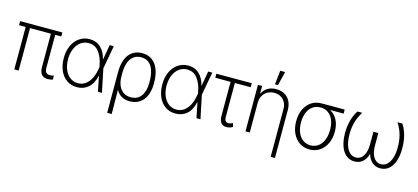

<svg xmlns="http://www.w3.org/2000/svg" viewBox="-70 -1330 4607 2116"><g transform="rotate(15 2233.0 -272.5)"><path d="M491.2 -484.4H421.9V-110.4Q421.9 -70.3 436.3 -55.2Q450.7 -40 480.5 -40Q499 -40 524.4 -46.9V-1Q494.6 7.8 466.8 7.8Q420.4 7.8 396.7 -19.5Q373 -46.9 373 -106.4V-484.4H134.8V0H85V-484.4H9.8V-530.3H491.2Z M579.1 -264.6Q579.1 -343.3 607.7 -405.3Q636.2 -467.3 687.3 -502.2Q738.3 -537.1 802.7 -537.1Q879.9 -537.1 930.4 -489.5Q981 -441.9 1000.5 -356L1031.2 -530.3H1078.1L1029.8 -265.1L1085 0H1039.1L1004.4 -173.8H1002.9Q981.9 -80.1 928.5 -34.2Q875 11.7 799.8 10.7Q733.4 10.7 683.3 -23.9Q633.3 -58.6 606.2 -121.1Q579.1 -183.6 579.1 -264.6ZM800.8 -34.2Q847.7 -34.2 884.8 -60.3Q921.9 -86.4 946.5 -134Q971.2 -181.6 981.4 -246.1L985.4 -268.1L982.4 -282.2Q965.3 -376 921.4 -434.1Q877.4 -492.2 802.7 -492.2Q752 -492.2 712.2 -462.9Q672.4 -433.6 650.1 -381.6Q627.9 -329.6 627.9 -263.7Q627.9 -197.3 649.4 -145Q670.9 -92.8 710.2 -63.5Q749.5 -34.2 800.8 -34.2Z M1402.3 -538.1Q1469.2 -538.1 1516.1 -503.9Q1563 -469.7 1587.2 -406.2Q1611.3 -342.8 1611.3 -255.9V-243.2Q1611.3 -167.5 1586.9 -110.1Q1562.5 -52.7 1515.6 -21Q1468.8 10.7 1403.3 10.7Q1295.9 10.7 1246.6 -78.1L1249 197.3H1197.3V-266.6Q1197.3 -353 1221.7 -414.1Q1246.1 -475.1 1292.2 -506.6Q1338.4 -538.1 1402.3 -538.1ZM1245.6 -207.5 1246.1 -208Q1249.5 -159.2 1267.6 -120.1Q1285.6 -81.1 1319.6 -58.1Q1353.5 -35.2 1402.3 -35.2Q1481 -35.2 1520.8 -91.8Q1560.5 -148.4 1560.5 -243.2V-255.9Q1560.5 -366.2 1521 -428.7Q1481.4 -491.2 1402.3 -491.2Q1349.6 -491.2 1314.2 -462.6Q1278.8 -434.1 1261.7 -383.5Q1244.6 -333 1245.1 -267.6Z M1703.1 -264.6Q1703.1 -343.3 1731.7 -405.3Q1760.3 -467.3 1811.3 -502.2Q1862.3 -537.1 1926.8 -537.1Q2003.9 -537.1 2054.4 -489.5Q2105 -441.9 2124.5 -356L2155.3 -530.3H2202.1L2153.8 -265.1L2209 0H2163.1L2128.4 -173.8H2127Q2106 -80.1 2052.5 -34.2Q1999 11.7 1923.8 10.7Q1857.4 10.7 1807.4 -23.9Q1757.3 -58.6 1730.2 -121.1Q1703.1 -183.6 1703.1 -264.6ZM1924.8 -34.2Q1971.7 -34.2 2008.8 -60.3Q2045.9 -86.4 2070.6 -134Q2095.2 -181.6 2105.5 -246.1L2109.4 -268.1L2106.4 -282.2Q2089.4 -376 2045.4 -434.1Q2001.5 -492.2 1926.8 -492.2Q1876 -492.2 1836.2 -462.9Q1796.4 -433.6 1774.2 -381.6Q1752 -329.6 1752 -263.7Q1752 -197.3 1773.4 -145Q1794.9 -92.8 1834.2 -63.5Q1873.5 -34.2 1924.8 -34.2Z M2652.3 -484.4H2471.7V-101.6Q2471.7 -64 2483.6 -51Q2495.6 -38.1 2518.6 -38.1Q2530.3 -38.1 2542.7 -42.2Q2555.2 -46.4 2565.4 -52.7L2578.1 -12.7Q2561 -0.5 2543.5 4.2Q2525.9 8.8 2506.8 8.8Q2465.3 8.8 2444.1 -17.6Q2422.9 -43.9 2422.9 -98.6V-484.4H2248V-530.3H2652.3Z M2771.5 0H2722.7V-530.3H2770.5V-446.3H2775.4Q2793.9 -488.3 2834.7 -512.7Q2875.5 -537.1 2931.6 -537.1Q2985.4 -537.1 3026.1 -514.4Q3066.9 -491.7 3089.6 -449Q3112.3 -406.2 3112.3 -347.7V199.2H3063.5V-344.7Q3063.5 -388.7 3045.7 -422.1Q3027.8 -455.6 2995.6 -473.9Q2963.4 -492.2 2920.9 -492.2Q2877.9 -492.2 2844 -473.1Q2810.1 -454.1 2790.8 -419.4Q2771.5 -384.8 2771.5 -339.8ZM2919.9 -744.1H2975.6L2936.5 -585H2902.3Z M3454.1 -514.6H3716.8V-468.8H3561.5Q3616.2 -440.4 3645.5 -383.8Q3674.8 -327.1 3674.8 -252V-247.1Q3674.8 -174.8 3647.5 -116Q3620.1 -57.1 3569.8 -23.2Q3519.5 10.7 3454.1 10.7Q3388.7 10.7 3338.4 -23.2Q3288.1 -57.1 3260.7 -116.7Q3233.4 -176.3 3233.4 -251V-256.8Q3233.4 -330.6 3260.5 -389.2Q3287.6 -447.8 3337.6 -481.2Q3387.7 -514.6 3454.1 -514.6ZM3454.1 -36.1Q3504.9 -36.1 3542.2 -64.5Q3579.6 -92.8 3599.4 -142.1Q3619.1 -191.4 3619.1 -253.9V-259.8Q3619.1 -319.3 3600.1 -366.7Q3581.1 -414.1 3544.2 -441.4Q3507.3 -468.8 3455.1 -468.8Q3402.8 -468.8 3365 -441.2Q3327.1 -413.6 3307.6 -365.2Q3288.1 -316.9 3288.1 -256.8V-251Q3288.1 -189.5 3308.1 -140.6Q3328.1 -91.8 3365.7 -64Q3403.3 -36.1 3454.1 -36.1Z M3837.9 -267.6Q3837.9 -196.8 3854.2 -144.5Q3870.6 -92.3 3900.4 -64.2Q3930.2 -36.1 3969.7 -36.1Q4005.4 -36.1 4031.5 -57.9Q4057.6 -79.6 4071.8 -120.6Q4085.9 -161.6 4085.9 -217.8V-360.4H4141.6V-217.8Q4141.6 -161.6 4156 -120.6Q4170.4 -79.6 4196.5 -57.9Q4222.7 -36.1 4257.8 -36.1Q4296.9 -36.1 4326.7 -63.7Q4356.4 -91.3 4373 -142.6Q4389.6 -193.8 4389.6 -263.7Q4389.6 -337.9 4373 -401.4Q4356.4 -464.8 4315.4 -530.3H4371.1Q4440.4 -421.4 4440.4 -265.6Q4440.4 -180.7 4418.7 -118.7Q4397 -56.6 4356.4 -23.4Q4315.9 9.8 4260.7 9.8Q4206.1 9.8 4168.7 -22.5Q4131.3 -54.7 4113.8 -116.2Q4096.7 -54.7 4059.3 -22.5Q4022 9.8 3966.8 9.8Q3911.1 9.8 3870.6 -23.9Q3830.1 -57.6 3808.6 -120.6Q3787.1 -183.6 3787.1 -269.5Q3787.1 -418.9 3857.4 -530.3H3912.1Q3872.1 -464.4 3855 -401.6Q3837.9 -338.9 3837.9 -267.6Z"/></g></svg>

Font: Pretendard JP ExtraLight
Style: Regular
Weight: 200
Designer: Base glyphs from Inter by Rasmus Andersson; Hangeul glyphs from Noto Sans CJK(Source Han Sans) by Jang Soo-young and Kan
Foundry: Kil Hyung-jin
Version: Version 1.309